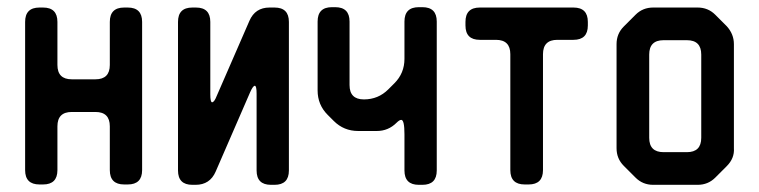

<svg xmlns="http://www.w3.org/2000/svg" viewBox="-20 -506 2115 535"><path d="M50 -32Q50 8 90 8H100Q140 8 140 -32V-154Q140 -194 180 -194H246Q286 -194 286 -154V-32Q286 8 326 8H336Q376 8 376 -32V-445Q376 -485 336 -485H326Q286 -485 286 -445V-325Q286 -285 246 -285H180Q140 -285 140 -325V-445Q140 -485 100 -485H90Q50 -485 50 -445Z M516 9H525Q565 9 581 -28L677 -249Q685 -267 690 -267Q695 -267 695 -245V-31Q695 9 735 9H745Q785 9 785 -31V-445Q785 -485 745 -485H731Q691 -485 675 -448L584 -239Q577 -221 571 -221Q566 -221 566 -243V-445Q566 -485 526 -485H516Q476 -485 476 -445V-31Q476 9 516 9Z M910 -169Q938 -141 978 -141H1030Q1062 -141 1085 -164Q1093 -172 1098 -172Q1107 -172 1107 -132V-31Q1107 9 1147 9H1157Q1197 9 1197 -31V-446Q1197 -486 1157 -486H1147Q1107 -486 1107 -446V-342Q1107 -302 1079 -274L1062 -257Q1034 -229 994 -229Q954 -229 954 -269V-446Q954 -486 914 -486H905Q865 -486 865 -446V-254Q865 -214 893 -186Z M1402 -32Q1402 8 1442 8H1453Q1493 8 1493 -32V-355Q1493 -395 1533 -395H1578Q1618 -395 1618 -435V-445Q1618 -485 1578 -485H1317Q1277 -485 1277 -445V-435Q1277 -395 1317 -395H1362Q1402 -395 1402 -355Z M1751 -11Q1771 9 1800 9H1924Q1953 9 1973 -11L2005 -43Q2027 -65 2025 -93V-383Q2025 -411 2005 -433L1973 -465Q1953 -485 1924 -485H1800Q1771 -485 1751 -465L1718 -432Q1698 -412 1698 -383V-93Q1698 -64 1718 -44ZM1789 -122V-354Q1789 -394 1829 -394H1894Q1934 -394 1934 -354V-122Q1934 -82 1894 -82H1829Q1789 -82 1789 -122Z"/></svg>

Font: WDXL Lubrifont JP N
Style: Regular
Weight: 400
Designer: [WDXL Lubrifont] Copyright 2020-2022 (c) NightFurySL2001, Skr-ZERO; [ZCOOL QingKe HuangYou] Copyright 2018-2022 (c) The 
Version: Version 2.001;hotconv 1.1.1;makeotfexe 2.6.0